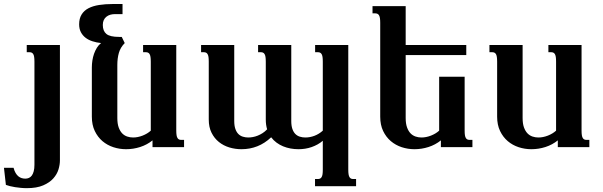

<svg xmlns="http://www.w3.org/2000/svg" viewBox="-87 -747 3061 975"><path d="M217.3 67.9Q217.3 88.9 210 113.3Q202.6 137.7 183.8 158.9Q165 180.2 132.3 194.3Q99.6 208.5 48.8 208.5Q33.7 208.5 18.6 207Q3.4 205.6 -10.5 203.4Q-24.4 201.2 -36.4 198.2Q-48.3 195.3 -57.1 191.9L-66.9 105H-18.1Q-14.2 120.6 -7.8 131.3Q-1.5 142.1 6.3 148.4Q14.2 154.8 23.2 157.5Q32.2 160.2 41.5 160.2Q51.3 160.2 59.8 156.5Q68.4 152.8 74.5 144.5Q80.6 136.2 84.2 122.8Q87.9 109.4 87.9 89.8V-433.6Q87.9 -448.7 86.4 -458Q85 -467.3 81.5 -472.7Q78.1 -478 73.2 -480Q68.4 -481.9 62 -481.9H48.8V-518.6H217.3Z M426.3 -528.3Q402.8 -530.8 382.6 -537.4Q362.3 -543.9 347.4 -555.4Q332.5 -566.9 323.7 -583.7Q314.9 -600.6 314.9 -623.5Q314.9 -653.3 327.4 -673.3Q339.8 -693.4 362.3 -705.1Q384.8 -716.8 416.3 -721.7Q447.8 -726.6 485.4 -726.6H535.2V-675.3H496.1Q483.9 -675.3 472.9 -672.1Q461.9 -668.9 453.4 -662.1Q444.8 -655.3 439.9 -645Q435.1 -634.8 435.1 -620.1Q435.1 -589.4 453.4 -574.5Q471.7 -559.6 517.6 -559.6H531.2L546.4 -528.3Q524.4 -505.9 516.6 -478.3Q508.8 -450.7 508.8 -417V-147.5Q508.8 -119.1 515.6 -100.1Q522.5 -81.1 533.4 -69.8Q544.4 -58.6 558.8 -53.7Q573.2 -48.8 588.9 -48.8Q612.3 -48.8 637 -58.3Q661.6 -67.9 678.7 -83.5V-433.6Q678.7 -448.7 677.2 -458Q675.8 -467.3 672.4 -472.7Q668.9 -478 664.1 -480Q659.2 -481.9 652.8 -481.9H639.6V-518.6H808.1V-85Q808.1 -69.8 809.6 -60.5Q811 -51.3 814.5 -45.9Q817.9 -40.5 822.5 -38.6Q827.1 -36.6 834 -36.6H847.7V0H687.5V-34.2Q659.7 -11.7 624.8 -0.5Q589.8 10.7 553.2 10.7Q520 10.7 488.8 0.5Q457.5 -9.8 433.3 -30.3Q409.2 -50.8 394.3 -81.8Q379.4 -112.8 379.4 -154.8V-404.3Q379.4 -421.4 382.1 -439.5Q384.8 -457.5 390.6 -474.1Q396.5 -490.7 405.3 -504.9Q414.1 -519 426.3 -528.3Z M1552.2 -32.2Q1540.5 -22 1526.1 -13.9Q1511.7 -5.9 1495.6 -0.2Q1479.5 5.4 1462.4 8.1Q1445.3 10.7 1428.7 10.7Q1408.2 10.7 1388.4 7.1Q1368.7 3.4 1350.8 -3.9Q1333 -11.2 1317.4 -22.7Q1301.8 -34.2 1290 -49.8Q1257.3 -19 1219.7 -4.2Q1182.1 10.7 1139.2 10.7Q1107.4 10.7 1077.6 1.7Q1047.9 -7.3 1024.7 -25.9Q1001.5 -44.4 987.3 -72.8Q973.1 -101.1 973.1 -140.1V-433.6Q973.1 -448.7 971.7 -458Q970.2 -467.3 966.8 -472.7Q963.4 -478 958.5 -480Q953.6 -481.9 947.3 -481.9H934.1V-518.6H1102.5V-132.8Q1102.5 -108.4 1108.2 -92.3Q1113.8 -76.2 1123.3 -66.7Q1132.8 -57.1 1146 -53Q1159.2 -48.8 1173.8 -48.8Q1184.6 -48.8 1196.8 -51Q1209 -53.2 1221.4 -58.1Q1233.9 -63 1246.1 -70.8Q1258.3 -78.6 1269.5 -90.3Q1266.1 -101.6 1264.4 -113.8Q1262.7 -126 1262.7 -140.1V-433.6Q1262.7 -448.7 1261.2 -458Q1259.8 -467.3 1256.3 -472.7Q1252.9 -478 1248 -480Q1243.2 -481.9 1236.8 -481.9H1223.6V-518.6H1392.1V-132.8Q1392.1 -108.4 1397.7 -92.3Q1403.3 -76.2 1412.8 -66.7Q1422.4 -57.1 1435.5 -53Q1448.7 -48.8 1463.4 -48.8Q1487.3 -48.8 1510.3 -57.6Q1533.2 -66.4 1552.2 -83.5V-433.6Q1552.2 -448.7 1550.8 -458Q1549.3 -467.3 1545.9 -472.7Q1542.5 -478 1537.6 -480Q1532.7 -481.9 1526.4 -481.9H1513.2V-518.6H1681.6V113.8Q1681.6 128.9 1683.1 138.2Q1684.6 147.5 1688 152.8Q1691.4 158.2 1696 160.2Q1700.7 162.1 1707.5 162.1H1721.2V198.7H1512.7V162.1H1526.4Q1532.7 162.1 1537.6 160.2Q1542.5 158.2 1545.9 152.8Q1549.3 147.5 1550.8 138.2Q1552.2 128.9 1552.2 113.8Z M2280.8 -467.3H1973.1V-147.5Q1973.1 -119.1 1980 -100.1Q1986.8 -81.1 1997.8 -69.8Q2008.8 -58.6 2023.2 -53.7Q2037.6 -48.8 2053.2 -48.8Q2076.7 -48.8 2101.3 -58.3Q2126 -67.9 2143.1 -83.5V-357.4H2272.5V-85Q2272.5 -69.8 2273.9 -60.5Q2275.4 -51.3 2278.8 -45.9Q2282.2 -40.5 2286.9 -38.6Q2291.5 -36.6 2298.3 -36.6H2312V0H2151.9V-34.2Q2124 -11.7 2089.1 -0.5Q2054.2 10.7 2017.6 10.7Q1984.4 10.7 1953.1 0.5Q1921.9 -9.8 1897.7 -30.3Q1873.5 -50.8 1858.6 -81.8Q1843.8 -112.8 1843.8 -154.8V-630.9Q1843.8 -646 1842.3 -655.3Q1840.8 -664.6 1837.4 -669.9Q1834 -675.3 1829.1 -677.2Q1824.2 -679.2 1817.9 -679.2H1804.7V-715.8H1973.1V-518.6H2280.8Z M2736.8 -433.6Q2736.8 -448.7 2735.4 -458Q2733.9 -467.3 2730.5 -472.7Q2727.1 -478 2722.2 -480Q2717.3 -481.9 2710.9 -481.9H2697.8V-518.6H2866.2V-85Q2866.2 -69.8 2867.7 -60.5Q2869.1 -51.3 2872.6 -45.9Q2876 -40.5 2880.6 -38.6Q2885.3 -36.6 2892.1 -36.6H2905.8V0H2745.6V-34.2Q2717.8 -11.7 2682.9 -0.5Q2647.9 10.7 2611.3 10.7Q2578.1 10.7 2546.9 0.5Q2515.6 -9.8 2491.5 -30.3Q2467.3 -50.8 2452.4 -81.8Q2437.5 -112.8 2437.5 -154.8V-433.6Q2437.5 -448.7 2436 -458Q2434.6 -467.3 2431.2 -472.7Q2427.7 -478 2422.9 -480Q2418 -481.9 2411.6 -481.9H2398.4V-518.6H2566.9V-147.5Q2566.9 -119.1 2573.7 -100.1Q2580.6 -81.1 2591.6 -69.8Q2602.5 -58.6 2616.9 -53.7Q2631.3 -48.8 2647 -48.8Q2670.4 -48.8 2695.1 -58.3Q2719.7 -67.9 2736.8 -83.5Z"/></svg>

Font: Arian AMU Serif
Style: Bold
Weight: 700
Designer: Ruben Hakobyan (Tarumian)
Foundry: Ruben Hakobyan (Tarumian)
Version: Version 1.002